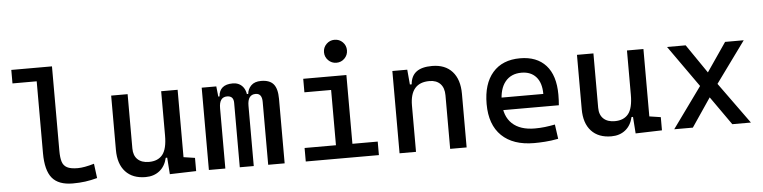

<svg xmlns="http://www.w3.org/2000/svg" viewBox="-46 -969 4779 1203"><g transform="rotate(-5 2344.0 -367.0)"><path d="M370.1 9.8Q280.3 9.8 240.2 -39.1Q200.2 -87.9 200.2 -195.3V-732.4H303.7V-200.2Q303.7 -159.2 311.5 -133.3Q319.3 -107.4 342 -95.2Q364.7 -83 409.2 -83Q449.7 -83 512.7 -101.6L524.4 -10.7Q484.9 0 448.5 4.9Q412.1 9.8 370.1 9.8ZM47.9 -647.5V-732.4H209V-647.5Z M828.1 9.8Q746.6 9.8 701.9 -38.8Q657.2 -87.4 657.2 -175.8V-517.6H760.7V-175.8Q760.7 -131.3 786.1 -107.2Q811.5 -83 857.4 -83Q914.1 -83 942.9 -118.9Q971.7 -154.8 971.7 -239.3L998 -99.6H963.9Q951.7 -46.9 916 -18.6Q880.4 9.8 828.1 9.8ZM980.5 4.9 971.7 -119.1V-210H1075.2V-93.8L1146.5 -83V0ZM971.7 -146.5V-517.6H1075.2V-175.8Z M1599.6 0V-395.5Q1599.6 -449.2 1559.6 -449.2Q1508.8 -449.2 1508.8 -378.9L1473.6 -453.1H1513.7Q1516.1 -483.4 1537.8 -505.4Q1559.6 -527.3 1600.6 -527.3Q1654.3 -527.3 1678.7 -498.5Q1703.1 -469.7 1703.1 -405.3V0ZM1226.6 0V-517.6H1318.4L1330.1 -408.2V0ZM1420.9 0V-405.3Q1420.9 -449.2 1379.9 -449.2Q1330.1 -449.2 1330.1 -378.9L1299.8 -453.1H1333Q1338.9 -527.3 1421.9 -527.3Q1462.4 -527.3 1485.6 -499.5Q1508.8 -471.7 1508.8 -415V0Z M2033.2 0V-488.3H2136.7V0ZM1835.9 0V-85H2043V0ZM2127 0V-85H2295.9V0ZM1865.2 -432.6V-517.6H2136.7V-432.6ZM2081.5 -599.6Q2051.8 -599.6 2030.5 -620.8Q2009.3 -642.1 2009.3 -671.9Q2009.3 -702.1 2030.5 -723.1Q2051.8 -744.1 2081.5 -744.1Q2111.8 -744.1 2132.8 -723.1Q2153.8 -702.1 2153.8 -671.9Q2153.8 -642.1 2132.8 -620.8Q2111.8 -599.6 2081.5 -599.6Z M2744.1 0V-336.9Q2744.1 -383.8 2719.7 -409.2Q2695.3 -434.6 2651.4 -434.6Q2529.3 -434.6 2529.3 -291L2499 -423.8H2539.1Q2543.5 -476.1 2577.1 -501.7Q2610.8 -527.3 2675.8 -527.3Q2757.8 -527.3 2802.7 -477.5Q2847.7 -427.7 2847.7 -336.9V0ZM2425.8 0V-517.6H2519.5L2529.3 -408.2V0Z M3272.5 9.8Q3140.1 9.8 3068.1 -59.8Q2996.1 -129.4 2996.1 -259.8Q2996.1 -386.7 3057.1 -457Q3118.2 -527.3 3229.5 -527.3Q3334.5 -527.3 3391.8 -463.9Q3449.2 -400.4 3449.2 -279.3Q3449.2 -243.7 3446.3 -212.9H3083V-292H3355.5Q3355.5 -361.8 3322.3 -399.2Q3289.1 -436.5 3230.5 -436.5Q3164.6 -436.5 3128.2 -391.6Q3091.8 -346.7 3091.8 -264.6Q3091.8 -174.8 3141.8 -127.9Q3191.9 -81.1 3284.2 -81.1Q3316.4 -81.1 3347.7 -84.7Q3378.9 -88.4 3411.1 -94.7L3423.8 -3.9Q3377.9 4.9 3339.8 7.3Q3301.8 9.8 3272.5 9.8Z M3757.8 9.8Q3676.3 9.8 3631.6 -38.8Q3586.9 -87.4 3586.9 -175.8V-517.6H3690.4V-175.8Q3690.4 -131.3 3715.8 -107.2Q3741.2 -83 3787.1 -83Q3843.8 -83 3872.6 -118.9Q3901.4 -154.8 3901.4 -239.3L3927.7 -99.6H3893.6Q3881.3 -46.9 3845.7 -18.6Q3810.1 9.8 3757.8 9.8ZM3910.2 4.9 3901.4 -119.1V-210H4004.9V-93.8L4076.2 -83V0ZM3901.4 -146.5V-517.6H4004.9V-175.8Z M4153.3 0 4359.4 -285.2 4518.6 -517.6H4635.7L4421.9 -223.6L4270.5 0ZM4518.6 0 4361.3 -223.6 4153.3 -517.6H4270.5L4429.7 -285.2L4635.7 0Z"/></g></svg>

Font: Cascadia Mono
Style: Regular
Weight: 400
Monospace: yes
Designer: Aaron Bell
Foundry: Saja Typeworks
Version: Version 2102.003